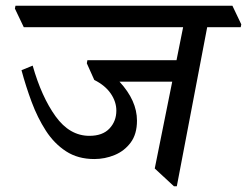

<svg xmlns="http://www.w3.org/2000/svg" viewBox="-20 -640 862 670"><path d="M309 -85Q252 -85 210.5 -112Q169 -139 140 -184Q111 -229 90.5 -284Q70 -339 55 -395L94 -411Q125 -302 174 -234Q223 -166 292 -166Q338 -166 362 -191.5Q386 -217 386 -254Q386 -285 366.5 -313.5Q347 -342 309 -361L283 -419L285 -430H596L619 -545H63L32 -610L34 -620H791L822 -555L820 -545H703L597 10H587L520 -52L581 -355H397Q458 -289 458 -219Q458 -172 436 -142.5Q414 -113 380 -99Q346 -85 309 -85Z"/></svg>

Font: Tiro Devanagari Hindi
Style: Italic
Weight: 400
Italic angle: -11°
Designer: Devanagari: John Hudson & Fiona Ross, assisted by Paul Hanslow. Latin: John Hudson with Paul Hanslow, assisted by Kaja S
Foundry: Tiro Typeworks Ltd.
Version: Version 1.52